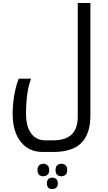

<svg xmlns="http://www.w3.org/2000/svg" viewBox="-20 -780 727 1289"><path d="M266.1 240.2Q173.3 240.2 119.1 171.9Q64.9 103.5 64.9 -16.1Q64.9 -77.6 75.7 -140.9Q86.4 -204.1 106 -252H189Q154.8 -165.5 154.8 -16.1Q154.8 69.3 189 115.7Q223.1 162.1 285.2 162.1H334Q420.9 162.1 461.4 122.6Q502 83 502 2.9V-759.8H586.9V-3.9Q586.9 117.2 526.9 178.7Q466.8 240.2 337.9 240.2ZM331.1 489.3Q294.9 489.3 294.9 450.7Q294.9 430.7 305.2 421.6Q315.4 412.6 331.1 412.6Q346.2 412.6 357.2 421.6Q368.2 430.7 368.2 450.7Q368.2 471.7 357.2 480.5Q346.2 489.3 331.1 489.3ZM271 403.3Q231.9 403.3 231.9 361.3Q231.9 339.4 243.2 329.3Q254.4 319.3 271 319.3Q286.6 319.3 298.3 329.3Q310.1 339.4 310.1 361.3Q310.1 384.3 298.3 393.8Q286.6 403.3 271 403.3ZM392.1 403.3Q353 403.3 353 361.3Q353 339.4 364.3 329.3Q375.5 319.3 392.1 319.3Q407.7 319.3 419.4 329.3Q431.2 339.4 431.2 361.3Q431.2 384.3 419.4 393.8Q407.7 403.3 392.1 403.3Z"/></svg>

Font: Droid Arabic Kufi
Style: Regular
Weight: 400
Designer: Pascal Zoghbi
Foundry: Irfont.ir
Version: Version 1.00 February 28, 2013, initial release